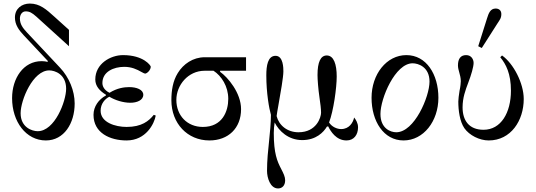

<svg xmlns="http://www.w3.org/2000/svg" viewBox="-20 -778 3014 1080"><path d="M96 -141C96 -215 165 -382 257 -382C288 -382 352 -361 352 -279C352 -208 288 -40 192 -40C161 -40 96 -61 96 -141ZM48 -226C48 -94 126 12 238 12C340 12 400 -84 400 -196C400 -267 369 -343 317 -398L132 -595C108.3 -620.3 92 -642 92 -674C92 -696 105 -714 124 -714C146 -714 158.9 -707.1 185 -684L368 -518V-610L286 -684C240.8 -724.9 204 -758 148 -758C102 -758 64 -729 64 -680C64 -639 85.4 -609.5 114 -579L250 -434L246 -430C237 -433 222 -434 214 -434C112 -434 48 -338 48 -226Z M506 -132C506 -30 599 12 692 12C801 12 848 -82 856 -128L845 -132C817 -97 777 -64 692 -64C629 -64 546 -89 546 -155C546 -195 571 -222 595 -234C628 -214 673 -200 713 -200C750 -200 786 -214 786 -245C786 -274 748 -288 707 -288C679 -288 639 -283 596 -256C564 -272 556 -295 556 -311C556 -375 620 -402 679 -402C720 -402 750 -388 776 -373C785 -368 793 -364 796 -364C807 -364 828 -384 828 -403C828 -409 788 -468 672 -468C602 -468 516 -420 516 -331C516 -294 540 -267 576 -245V-241C535 -219 506 -179 506 -132Z M944 -214C944 -84 1034 12 1158 12C1264 12 1336 -57 1336 -164C1336 -256 1261 -344 1218 -374V-380H1364V-456H1131C1066 -456 1011 -418 980 -367C952 -322 944 -268 944 -214ZM972 -216C972 -299 1038 -380 1131 -380H1181C1226 -351 1264 -292 1264 -222C1264 -152 1231 -64 1121 -64C1033 -64 972 -128 972 -216Z M1478 -354C1478 -254 1494 -166 1504 -132C1504 -88 1498 -26 1494 11C1488 67 1482 125 1482 183C1482 222 1500 282 1544 282C1566 282 1584 267 1584 236C1584 217 1575 198 1562 173C1539 129 1520 85 1520 -30C1520 -52 1522 -70 1525 -89C1549 -41 1602 10 1680 10C1758 10 1800 -34 1819 -66L1826 -67C1840 -39 1871 12 1929 12C1971 12 1994 -20 1994 -62C1994 -86 1981 -106 1972 -117C1966 -88 1944 -52 1899 -52C1876 -52 1847 -64 1831 -89C1856 -154 1874 -284 1874 -348C1874 -415 1858 -466 1818 -466C1784 -466 1766 -430 1766 -356C1766 -332 1770 -277 1777 -230C1782 -197 1786 -164 1786 -144C1786 -119 1761 -34 1659 -34C1596 -34 1549 -73 1536 -125C1537 -134 1541 -160 1547 -192C1558 -253 1574 -345 1574 -376C1574 -394 1574 -464 1530 -464C1486 -464 1478 -408 1478 -354Z M2120 -137C2120 -225 2203 -422 2301 -422C2332 -422 2396 -402 2396 -319C2396 -234 2311 -34 2209 -34C2177 -34 2120 -55 2120 -137ZM2070 -228C2070 -96 2138 12 2250 12C2362 12 2446 -96 2446 -228C2446 -360 2378 -468 2266 -468C2154 -468 2070 -360 2070 -228Z M2670 -518 2690 -508 2778 -646C2790 -664.9 2800 -675 2800 -699C2800 -718 2788 -730 2768 -730C2738 -730 2728.5 -702.9 2720 -676ZM2556 -410C2556 -397 2560 -382 2563 -372C2567 -358 2572 -340 2572 -321C2572 -313 2570 -290 2565 -268C2561 -244 2558 -218 2558 -207C2558 -157 2566 -95 2592 -57C2620 -17 2677 12 2729 12C2854 12 2926 -100 2926 -221C2926 -310 2868 -421 2804 -466L2794 -456C2826 -417 2854 -364 2854 -268C2854 -144 2798 -48 2700 -48C2617 -48 2582 -102 2582 -174C2582 -228 2598 -271 2614 -313C2631 -357 2644 -403 2644 -424C2644 -443 2632 -468 2602 -468C2570 -468 2556 -446 2556 -410Z"/></svg>

Font: Old Standard
Style: Regular
Weight: 400
Designer: Alexey Kryukov <alexios@thessalonica.org.ru>
Version: Version 2.0